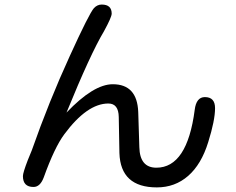

<svg xmlns="http://www.w3.org/2000/svg" viewBox="-20 -773 1040 847"><path d="M477.5 -401.4Q585 -401.4 589.8 -279.3L594.7 -124Q596.7 -33.2 669.9 -33.2Q805.7 -33.2 838.9 -288.1Q845.7 -344.7 883.8 -344.7Q928.7 -344.7 928.7 -295.9Q928.7 -242.2 898.4 -145.5Q868.2 -47.9 810.1 2.9Q752 53.7 671.9 53.7Q511.7 53.7 506.8 -97.7L503.9 -256.8Q502.9 -316.4 458 -316.4Q364.3 -316.4 263.7 -180.7Q220.7 -123 172.9 9.8Q157.2 51.8 127.9 51.8Q81.1 51.8 81.1 3.9Q81.1 -10.7 102.5 -66.4L120.1 -109.4Q196.3 -326.2 288.1 -526.4Q373 -712.9 394.5 -737.3Q409.2 -752.9 428.7 -752.9Q472.7 -752.9 472.7 -712.9Q472.7 -697.3 438.5 -634.8Q378.9 -535.2 273.4 -276.4Q392.6 -401.4 477.5 -401.4Z"/></svg>

Font: FakePearl
Style: Regular
Weight: 400
Version: Version 1.2